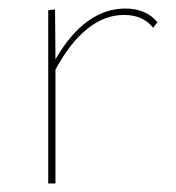

<svg xmlns="http://www.w3.org/2000/svg" viewBox="-20 -430 412 450"><path d="M349 -378 339 -365Q315 -395 271 -395Q180 -395 110 -267V0H93V-406L109 -408L110 -291Q179 -410 274 -410Q322 -410 349 -378Z"/></svg>

Font: Ysabeau Infant Thin
Style: Regular
Weight: 200
Designer: Christian Thalmann (Catharsis Fonts)
Version: Version 0.003